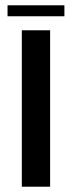

<svg xmlns="http://www.w3.org/2000/svg" viewBox="-20 -706 296 726"><path d="M8.5 -644.5H223.5V-686H8.5ZM62.5 0H169.5V-591.5H62.5Z"/></svg>

Font: Anybody SemiExpanded
Style: Regular
Weight: 400
Width: 6
Designer: Tyler Finck
Foundry: Etcetera Type Company
Version: Version 1.113;gftools[0.9.25]